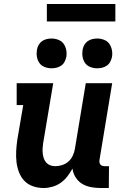

<svg xmlns="http://www.w3.org/2000/svg" viewBox="-20 -939 640 967"><path d="M200 8Q172 8 146 -1Q120 -10 102.5 -28.5Q85 -47 75.5 -72Q66 -97 63 -123.5Q60 -150 61.5 -178Q63 -206 67 -234L97 -410H64V-520H248L197 -216Q195 -203 194.5 -190Q194 -177 195.5 -164.5Q197 -152 201 -140.5Q205 -129 213 -120Q221 -111 233 -106.5Q245 -102 258 -102Q275 -102 292.5 -107.5Q310 -113 324 -125Q338 -137 346 -154Q354 -171 357 -188L412 -520H545L481 -133Q480 -127 481 -121Q482 -115 485.5 -110.5Q489 -106 495 -104Q501 -102 507 -102H529L528 8H488Q463 8 438.5 3.5Q414 -1 394 -13Q374 -25 361 -45.5Q348 -66 345 -90Q334 -70 319.5 -51Q305 -32 286 -18.5Q267 -5 244 1.5Q221 8 200 8ZM469 -595Q452 -595 435 -601.5Q418 -608 408.5 -621.5Q399 -635 396 -652.5Q393 -670 396 -688Q398 -701 404.5 -712.5Q411 -724 421.5 -731.5Q432 -739 444.5 -742Q457 -745 470 -745Q487 -745 504 -738.5Q521 -732 530.5 -718.5Q540 -705 543.5 -687.5Q547 -670 544 -652Q541 -639 535 -627.5Q529 -616 518 -608.5Q507 -601 494.5 -598Q482 -595 469 -595ZM239 -595Q222 -595 205 -601.5Q188 -608 178.5 -621.5Q169 -635 166 -652.5Q163 -670 166 -688Q168 -701 174.5 -712.5Q181 -724 191.5 -731.5Q202 -739 214.5 -742Q227 -745 240 -745Q257 -745 274 -738.5Q291 -732 300.5 -718.5Q310 -705 313.5 -687.5Q317 -670 314 -652Q311 -639 305 -627.5Q299 -616 288 -608.5Q277 -601 264.5 -598Q252 -595 239 -595ZM216 -831V-919H561V-831Z"/></svg>

Font: Iosevka HT Extrabold Extended
Style: Italic
Weight: 800
Width: 7
Italic angle: -9°
Monospace: yes
Designer: Belleve Invis
Foundry: Belleve Invis
Version: Version 32.3.0; ttfautohint (v1.8.4)